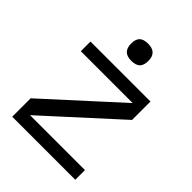

<svg xmlns="http://www.w3.org/2000/svg" viewBox="-197 -783 885 885"><g transform="rotate(45 245.5 -340.5)"><path d="M93 -63H451V0H40V-120L388 -437H50V-500H441V-380ZM245 -681Q302 -681 302 -626Q302 -597 288.5 -583.5Q275 -570 245 -570Q189 -570 189 -626Q189 -655 202.5 -668Q216 -681 245 -681Z"/></g></svg>

Font: Fivo Sans Modern
Style: Regular
Weight: 400
Designer: Alexander Slobzheninov
Foundry: Alexander Slobzheninov
Version: 1.0